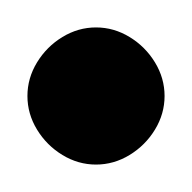

<svg xmlns="http://www.w3.org/2000/svg" viewBox="-20 -850 140 140"><path d="M0 -780Q0 -767 7 -755.5Q14 -744 25.5 -737Q37 -730 50 -730Q63 -730 74.5 -737Q86 -744 93 -755.5Q100 -767 100 -780Q100 -793 93 -804.5Q86 -816 74.5 -823Q63 -830 50 -830Q37 -830 25.5 -823Q14 -816 7 -804.5Q0 -793 0 -780Z"/></svg>

Font: Linefont
Style: Regular
Weight: 400
Monospace: yes
Version: Version 3.002;gftools[0.9.33]